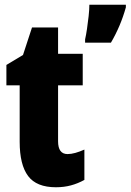

<svg xmlns="http://www.w3.org/2000/svg" viewBox="-20 -780 551 810"><path d="M265 -130Q280 -130 298 -135Q316 -140 336 -149V-21Q309 -6 279.5 2Q250 10 216 10Q134 10 98.5 -37.5Q63 -85 63 -182V-420H7V-506L77 -548L115 -664H225V-553H329V-420H225V-184Q225 -130 265 -130ZM511 -749Q489 -670 448 -600H339V-614Q343 -631 347 -658Q351 -685 354 -712.5Q357 -740 357 -760H511Z"/></svg>

Font: Noto Sans Gurmukhi ExtraCondensed Black
Style: Regular
Weight: 900
Width: 2
Designer: Jelle Bosma - Monotype Design Team
Foundry: Monotype Imaging Inc.
Version: Version 2.004; ttfautohint (v1.8.4.7-5d5b)